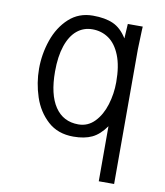

<svg xmlns="http://www.w3.org/2000/svg" viewBox="-84 -630 768 893"><g transform="rotate(10 300.0 -183.0)"><path d="M290 10Q216.5 10 169 -33.2Q121.5 -76.5 100 -141.5Q78.5 -206.5 78.5 -274Q78.5 -343 101.2 -409Q124 -475 170.2 -517.5Q216.5 -560 283 -560Q341 -560 379 -543Q417 -526 445 -481L449 -550H519.5L518.5 -531.5Q515.5 -463.5 515.5 -443V194H443V-66Q413 -23.5 377.8 -6.8Q342.5 10 290 10ZM443 -274Q443 -350 423 -400Q403 -450 369 -473.5Q335 -497 292 -497Q250 -497 219 -471.2Q188 -445.5 171 -395.2Q154 -345 154 -274Q154 -165 192.8 -107.5Q231.5 -50 303 -50Q348 -50 379.8 -83Q411.5 -116 427.2 -167.5Q443 -219 443 -274Z"/></g></svg>

Font: JuliaMono Light
Style: Regular
Weight: 300
Monospace: yes
Designer: cormullion
Foundry: corm
Version: Version 0.054; ttfautohint (v1.8.4)